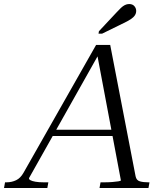

<svg xmlns="http://www.w3.org/2000/svg" viewBox="-73 -933 819 953"><path d="M189 -289H504L501 -258H176ZM407 -675 420 -669 71 -49Q70 -43 78 -38.5Q86 -34 103 -31Q120 -28 144 -28H167L162 0H-53L-48 -28H-41Q-15 -28 7 -38.5Q29 -49 44 -76L404 -710H474L600 -58Q604 -38 621 -33Q638 -28 663 -28H669L664 0H421L426 -28H444Q465 -28 484 -29.5Q503 -31 515 -33Q527 -35 527 -38ZM506 -872Q518 -885 527.5 -894Q537 -903 547 -908Q557 -913 568 -913Q585 -913 594 -902.5Q603 -892 603 -879Q603 -867 596.5 -857Q590 -847 576.5 -838Q563 -829 542 -819L434 -766H416L418 -778Z"/></svg>

Font: Roboto Serif 120pt Expanded Light
Style: Italic
Weight: 300
Width: 7
Italic angle: -10°
Designer: Greg Gazdowicz
Foundry: Commercial Type
Version: Version 1.008